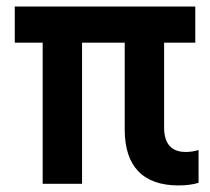

<svg xmlns="http://www.w3.org/2000/svg" viewBox="-20 -560 640 585"><path d="M110 0H230V-430H360V-165C360 -53 416 5 524 5C548 5 569 2 585 -3V-103C573 -99 559 -97 546 -97C502 -97 480 -122 480 -172V-430H575V-540H25V-430H110Z"/></svg>

Font: CommitMono
Style: Bold
Weight: 700
Monospace: yes
Designer: Eigil Nikolajsen
Foundry: Eigil Nikolajsen
Version: Version 1.143